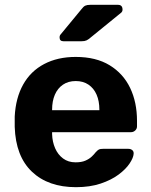

<svg xmlns="http://www.w3.org/2000/svg" viewBox="-20 -766 625 796"><path d="M295 10Q180 10 112.5 -54Q45 -118 41 -240Q41 -248 41 -261.5Q41 -275 41 -283Q45 -360 76 -415.5Q107 -471 163 -500.5Q219 -530 294 -530Q378 -530 434.5 -495.5Q491 -461 519.5 -401.5Q548 -342 548 -265V-242Q548 -232 540.5 -225Q533 -218 523 -218H196Q196 -217 196 -214.5Q196 -212 196 -210Q197 -178 208.5 -151.5Q220 -125 241.5 -109Q263 -93 293 -93Q318 -93 334 -100Q350 -107 360.5 -117Q371 -127 376 -134Q385 -144 390.5 -146.5Q396 -149 408 -149H512Q522 -149 528.5 -143.5Q535 -138 534 -128Q533 -112 517.5 -88.5Q502 -65 472 -42.5Q442 -20 397.5 -5Q353 10 295 10ZM196 -309H392V-311Q392 -347 380.5 -373.5Q369 -400 347 -415Q325 -430 294 -430Q263 -430 241 -415Q219 -400 207.5 -373.5Q196 -347 196 -311ZM243 -595Q227 -595 227 -611Q227 -619 232 -624L317 -727Q326 -739 333.5 -742.5Q341 -746 354 -746H469Q488 -746 488 -726Q488 -719 483 -714L354 -609Q346 -602 338.5 -598.5Q331 -595 318 -595Z"/></svg>

Font: Rubik SemiBold
Style: Regular
Weight: 600
Designer: Hubert and Fischer
Foundry: Hubert and Fischer
Version: Version 2.300;gftools[0.9.30]